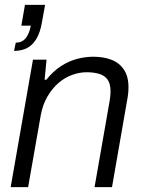

<svg xmlns="http://www.w3.org/2000/svg" viewBox="-20 -772 593 792"><path d="M24 0 116 -526H172L164 -443H171Q200 -479 232 -499.5Q264 -520 297.5 -529Q331 -538 365 -538Q407 -538 439.5 -525.5Q472 -513 491 -485Q510 -457 510 -412Q510 -399 508.5 -385Q507 -371 504 -356L442 0H370L432 -354Q434 -365 435 -376Q436 -387 436 -395Q436 -427 423.5 -444Q411 -461 388.5 -467.5Q366 -474 337 -474Q308 -474 277.5 -463Q247 -452 221 -429.5Q195 -407 175.5 -373.5Q156 -340 148 -296L96 0ZM38 -562 45 -596Q71 -596 86 -614.5Q101 -633 107 -666H68L83 -752H166L153 -680Q146 -638 130 -611.5Q114 -585 91 -573.5Q68 -562 38 -562Z"/></svg>

Font: Archivo SemiBold Light
Style: Italic
Weight: 300
Italic angle: -10°
Version: Version 2.001